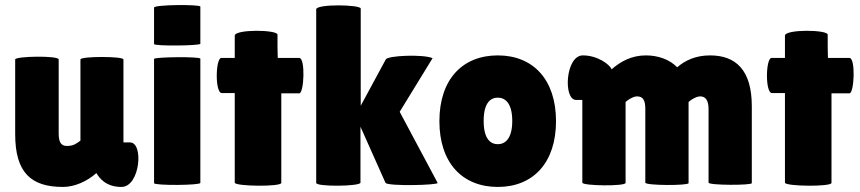

<svg xmlns="http://www.w3.org/2000/svg" viewBox="-20 -729 3400 759"><path d="M468 -494C468 -507 298 -507 298 -494V-173C281 -161 271 -152 244 -152C219 -152 212 -171 212 -202V-494C212 -510 40 -507 40 -494V-199C40 -47 102 10 229 10C276 10 325 -13 360 -44L361 -45C372 -26 398 10 460 10C534 10 549 -166 494 -166H468Z M589 -5C589 5 772 4 772 -6V-497C772 -506 589 -504 589 -496ZM589 -555C589 -546 772 -548 772 -556V-703C772 -712 589 -711 589 -699Z M908 -361V-7C908 8 1092 10 1092 -6V-360H1163C1182 -360 1188 -500 1163 -500H1078C1078 -504 1077 -526 1077 -549V-592C1077 -612 908 -614 908 -588V-500H855C832 -500 829 -361 857 -361Z M1405 -228 1504 -6C1515 8 1714 3 1710 -6L1560 -287L1690 -499C1655 -515 1513 -510 1505 -494L1406 -311V-695C1406 -711 1230 -714 1230 -692V-6C1230 10 1405 8 1405 -7Z M1717 -250C1717 -85 1808 10 1948 10C2087 10 2178 -85 2178 -250C2178 -415 2087 -510 1948 -510C1808 -510 1717 -415 1717 -250ZM1892 -251C1892 -325 1921 -343 1948 -343C1974 -343 2005 -325 2005 -251C2005 -177 1974 -159 1948 -159C1921 -159 1892 -177 1892 -251Z M2531 -7C2531 5 2702 5 2702 -5V-326C2707 -330 2712 -334 2717 -337C2726 -342 2737 -348 2748 -348C2770 -348 2781 -331 2781 -298V-7C2781 4 2952 4 2952 -5V-309C2952 -453 2888 -510 2787 -510C2730 -510 2688 -490 2657 -463C2626 -495 2580 -510 2533 -510C2477 -510 2433 -486 2398 -455C2390 -474 2343 -510 2284 -510C2215 -510 2206 -334 2257 -334H2282V-7C2282 6 2453 8 2453 -6V-326C2458 -330 2463 -334 2468 -337C2477 -342 2487 -348 2498 -348C2522 -348 2531 -333 2531 -298Z M3083 -361V-7C3083 8 3267 10 3267 -6V-360H3338C3357 -360 3363 -500 3338 -500H3253C3253 -504 3252 -526 3252 -549V-592C3252 -612 3083 -614 3083 -588V-500H3030C3007 -500 3004 -361 3032 -361Z"/></svg>

Font: Lilita 2
Style: Regular
Weight: 400
Designer: Juan Montoreano
Foundry: Juan Montoreano
Version: Version 2.001